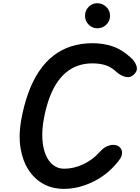

<svg xmlns="http://www.w3.org/2000/svg" viewBox="-20 -1204 893 1224"><path d="M387.5 0Q312.5 0 254.8 -32.5Q197 -65 160 -124Q123 -183 110.5 -262.5Q98 -342 114.5 -435.5Q132 -533.5 160.8 -612.2Q189.5 -691 229.5 -750.2Q269.5 -809.5 320.8 -849.2Q372 -889 434.5 -908.8Q497 -928.5 570.5 -928.5Q637.5 -928.5 697 -908.8Q756.5 -889 813.5 -837Q840.5 -813 850 -783.8Q859.5 -754.5 835.5 -730.5Q812 -707 782 -713.5Q752 -720 725.5 -743Q691.5 -775 654.8 -787.5Q618 -800 569.5 -800Q519.5 -800 477.2 -785.2Q435 -770.5 400 -741.2Q365 -712 337.5 -668Q310 -624 290 -565.8Q270 -507.5 257.5 -434.5Q246.5 -368.5 250.5 -312.8Q254.5 -257 272.2 -215.5Q290 -174 319.8 -151.2Q349.5 -128.5 389 -128.5Q450.5 -128.5 510.8 -156.8Q571 -185 615 -234.5Q640.5 -262.5 661.8 -271.5Q683 -280.5 700 -280.5Q728 -280.5 743 -265.8Q758 -251 758 -231Q758 -211 747 -193.5Q736 -176 709 -146.5Q647 -78.5 560.5 -39.2Q474 0 387.5 0ZM600.5 -1023.5Q569 -1023.5 545.5 -1046.8Q522 -1070 522 -1103.5Q522 -1136 544.5 -1159.8Q567 -1183.5 600.5 -1183.5Q632 -1183.5 656.8 -1160.8Q681.5 -1138 681.5 -1103.5Q681.5 -1070 657.8 -1046.8Q634 -1023.5 600.5 -1023.5Z"/></svg>

Font: Edu VIC WA NT Hand
Style: Regular
Weight: 400
Designer: Tina and Corey Anderson, Eben Sorkin, Mirko Velimirovic
Foundry: Google for Education
Version: Version 1.000